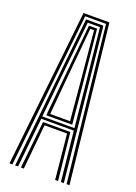

<svg xmlns="http://www.w3.org/2000/svg" viewBox="-152 -861 653 922"><g transform="rotate(20 174.5 -400.0)"><path d="M21.1 0 108.3 -800H240.5L327.7 0H312.9L227.7 -787.9H121.2L35.9 0ZM79.5 0 104.7 -241.3H244.1L269.3 0H254.4L232 -229.2H116.8L94.4 0ZM50.1 0 130.2 -775.5H218.6L298.7 0H283.8L257.6 -253.4H91.2L65 0ZM92.1 -265.5H256.4L234.8 -481.8L205.7 -763.4H143.1L113.6 -481.8ZM108.2 -277.5 127.6 -481.8 153.6 -751.8H195.3L221.6 -481.8L240.7 -277.5ZM123.7 -289.6H225.2L208 -481.8L184 -739.6H164.8L140.9 -481.8Z"/></g></svg>

Font: Big Shoulders Inline Thin
Style: Regular
Weight: 100
Designer: Patric King
Foundry: XO Type Co
Version: Version 2.002